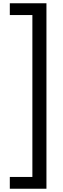

<svg xmlns="http://www.w3.org/2000/svg" viewBox="-20 -793 384 1174"><path d="M40 289H178V-701H40V-773H264V361H40Z"/></svg>

Font: Noto Sans Telugu
Style: Regular
Weight: 400
Designer: Jelle Bosma - Monotype Design Team
Foundry: Monotype Imaging Inc.
Version: Version 2.003